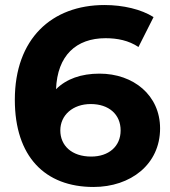

<svg xmlns="http://www.w3.org/2000/svg" viewBox="-20 -732 677 764"><path d="M376 -439C303 -439 244 -418 203 -377C208 -511 283 -580 400 -580C447 -580 492 -571 531 -545L591 -664C542 -695 470 -712 396 -712C185 -712 39 -577 39 -335C39 -109 159 12 352 12C500 12 617 -78 617 -221C617 -353 511 -439 376 -439ZM343 -109C265 -109 220 -153 220 -213C220 -274 270 -318 341 -318C413 -318 460 -277 460 -213C460 -149 412 -109 343 -109Z"/></svg>

Font: Montserrat Lite
Style: Bold
Weight: 700
Designer: Julieta Ulanovsky
Foundry: Julieta Ulanovsky
Version: Version 7.200;PS 007.200;hotconv 1.0.88;makeotf.lib2.5.64775